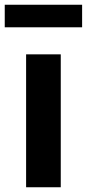

<svg xmlns="http://www.w3.org/2000/svg" viewBox="-31 -789 366 809"><path d="M79 0H225V-560H79ZM-11 -674H315V-769H-11Z"/></svg>

Font: Source Han Sans SC Bold
Style: Regular
Weight: 700
Designer: Ryoko NISHIZUKA (kana & ideographs); Paul D. Hunt (Latin, Greek & Cyrillic); Wenlong ZHANG (bopomofo); Sandoll Communica
Foundry: Adobe Systems Incorporated
Version: Version 1.001;PS 1.001;hotconv 1.0.78;makeotf.lib2.5.61930